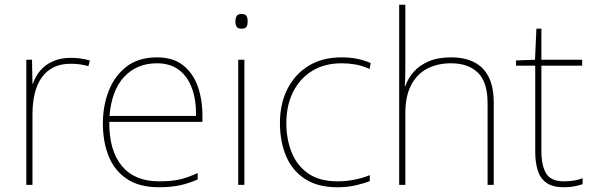

<svg xmlns="http://www.w3.org/2000/svg" viewBox="-20 -780 2506 810"><path d="M278 -536Q302 -536 321.5 -533Q341 -530 359 -525L353 -501Q334 -506 317.5 -508.5Q301 -511 278 -511Q236 -511 206 -496Q176 -481 156 -453Q136 -425 126.5 -385.5Q117 -346 117 -297V0H91V-528H115L117 -427H119Q129 -458 150 -482.5Q171 -507 203.5 -521.5Q236 -536 278 -536Z M642 -538Q710 -538 752 -505Q794 -472 814 -416.5Q834 -361 834 -291V-266H441Q440 -145 494 -80Q548 -15 651 -15Q699 -15 733.5 -22Q768 -29 814 -50V-23Q776 -6 737.5 2Q699 10 651 10Q568 10 515.5 -25Q463 -60 438.5 -121Q414 -182 414 -259Q414 -334 439 -397.5Q464 -461 514.5 -499.5Q565 -538 642 -538ZM642 -513Q558 -513 504.5 -456.5Q451 -400 442 -291H807Q808 -357 790 -407Q772 -457 735 -485Q698 -513 642 -513Z M1011 -528V0H985V-528ZM998 -721Q1016 -721 1020.5 -711.5Q1025 -702 1025 -690Q1025 -677 1020.5 -668Q1016 -659 998 -659Q983 -659 978 -668Q973 -677 973 -690Q973 -702 978 -711.5Q983 -721 998 -721Z M1404 10Q1320 10 1266 -25.5Q1212 -61 1186.5 -122.5Q1161 -184 1161 -261Q1161 -342 1192.5 -404.5Q1224 -467 1282 -502.5Q1340 -538 1421 -538Q1457 -538 1486.5 -532Q1516 -526 1544 -514L1539 -489Q1509 -503 1479.5 -508Q1450 -513 1421 -513Q1349 -513 1297 -481Q1245 -449 1216.5 -392Q1188 -335 1188 -261Q1188 -193 1210.5 -137Q1233 -81 1280.5 -48Q1328 -15 1404 -15Q1440 -15 1475.5 -22Q1511 -29 1540 -41V-16Q1515 -6 1480 2Q1445 10 1404 10Z M1690 -496Q1690 -474 1689.5 -456.5Q1689 -439 1688 -417H1690Q1701 -449 1725 -476.5Q1749 -504 1788 -521Q1827 -538 1883 -538Q1940 -538 1980.5 -517.5Q2021 -497 2042 -454.5Q2063 -412 2063 -346V0H2037V-345Q2037 -433 1996.5 -473Q1956 -513 1883 -513Q1826 -513 1782.5 -490.5Q1739 -468 1714.5 -421Q1690 -374 1690 -302V0H1664V-760H1690Z M2359 -15Q2384 -15 2403 -18.5Q2422 -22 2438 -28V-3Q2422 2 2403.5 6Q2385 10 2359 10Q2313 10 2286.5 -8Q2260 -26 2249 -60Q2238 -94 2238 -140V-503H2157V-525L2237 -528L2243 -659H2264V-528H2436V-503H2264V-143Q2264 -82 2284 -48.5Q2304 -15 2359 -15Z"/></svg>

Font: Noto Sans Hebrew Thin Thin
Style: Regular
Weight: 250
Version: Version 3.001